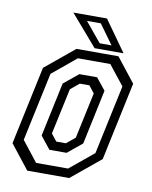

<svg xmlns="http://www.w3.org/2000/svg" viewBox="-79 -748 639 807"><g transform="rotate(10 240.0 -344.0)"><path d="M93 0 12 -103 83 -437 208 -540H387L468 -437L397 -103L272 0ZM124 -38.5H260.5L362.5 -122.5L425.5 -418L359 -502H220.5L118.5 -417.5L56 -125ZM169.5 -102.5 127 -156 176 -386.5 238.5 -437.5H314L354.5 -387L305 -153.5L243 -102.5ZM192 -141.5H233L270 -172L312 -368L288 -398.5H247L210 -368L168 -172ZM406 -556H282.5L168.5 -688H312ZM350.5 -580 290 -663.5H231L300 -580Z"/></g></svg>

Font: Tourney Condensed Regular
Style: Italic
Weight: 400
Width: 3
Italic angle: -12°
Designer: Tyler Finck
Foundry: Etcetera Type Co
Version: Version 1.010; ttfautohint (v1.8.3)